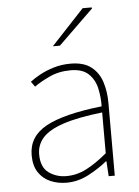

<svg xmlns="http://www.w3.org/2000/svg" viewBox="-53 -761 591 815"><g transform="rotate(-5 243.0 -354.0)"><path d="M198 12Q161 12 129.5 -1.5Q98 -15 79 -43.5Q60 -72 60 -117Q60 -197 136 -238.5Q212 -280 374 -298Q375 -337 366.5 -375Q358 -413 332 -437.5Q306 -462 256 -462Q205 -462 164 -442.5Q123 -423 100 -406L84 -428Q99 -440 125 -454.5Q151 -469 185 -479.5Q219 -490 258 -490Q314 -490 346 -465Q378 -440 391 -399Q404 -358 404 -310V0H378L374 -64H372Q335 -34 290.5 -11Q246 12 198 12ZM200 -16Q244 -16 285 -37Q326 -58 374 -98V-272Q269 -260 207.5 -239.5Q146 -219 119 -189Q92 -159 92 -118Q92 -63 124.5 -39.5Q157 -16 200 -16ZM190 -570 330 -720H368L370 -716L220 -570Z"/></g></svg>

Font: Mada ExtraLight
Style: Regular
Weight: 250
Designer: Khaled Hosny
Version: Version 1.5